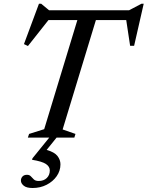

<svg xmlns="http://www.w3.org/2000/svg" viewBox="-20 -724 776 1010"><path d="M151.5 265Q119.5 265 104.8 252.8Q90 240.5 90 226Q90 213.5 98.2 204.5Q106.5 195.5 122 195.5Q135 195.5 142.2 203.5Q149.5 211.5 158 219.8Q166.5 228 183.5 228Q210 228 226 212.5Q242 197 242 172.5Q242 152.5 221.8 138.8Q201.5 125 148.5 116.5L151 108.5L239 0H126.5L133 -19.5L212.5 -44.5L387 -618.5H235L127 -482L106 -492L185 -704.5H196.5L238 -670H659L724.5 -704.5H736L685.5 -483H664.5L644 -618.5H484.5L309.5 -43L377 -19.5L371 0H277.5L225.5 64.5Q267 76.5 282.5 96.8Q298 117 298 140.5Q298 174.5 278.2 202.8Q258.5 231 225.2 248Q192 265 151.5 265Z"/></svg>

Font: Newsreader Text Medium
Style: Italic
Weight: 500
Italic angle: -17°
Designer: Hugues Gentile
Foundry: Production Type
Version: Version 1.001